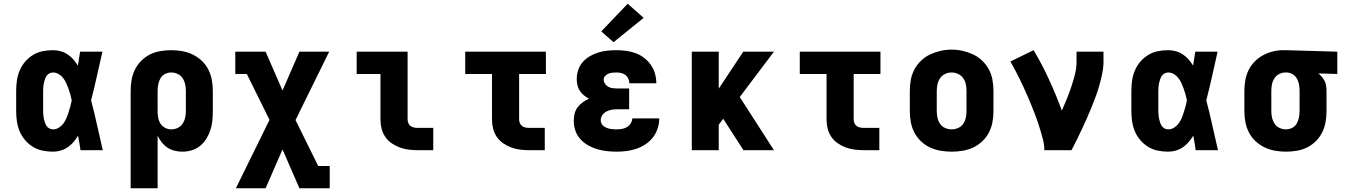

<svg xmlns="http://www.w3.org/2000/svg" viewBox="-20 -808 7240 1033"><path d="M265 8Q237 8 209.5 2.5Q182 -3 158 -17.5Q134 -32 115.5 -53.5Q97 -75 86 -101Q75 -127 71 -154.5Q67 -182 67 -210V-320Q67 -348 71 -375.5Q75 -403 86 -429Q97 -455 115.5 -476.5Q134 -498 158 -512.5Q182 -527 209.5 -532.5Q237 -538 265 -538Q286 -538 306 -532.5Q326 -527 343.5 -515.5Q361 -504 374.5 -488.5Q388 -473 399 -455Q402 -474 405 -492.5Q408 -511 411 -530H531Q516 -465 501.5 -399Q487 -333 470 -268Q488 -201 502.5 -134Q517 -67 533 0H413Q410 -20 407 -39.5Q404 -59 400 -78Q389 -60 375.5 -44Q362 -28 344.5 -16Q327 -4 306.5 2Q286 8 265 8ZM265 -112Q282 -112 296.5 -121Q311 -130 321 -143.5Q331 -157 337.5 -172.5Q344 -188 349 -204Q354 -220 358.5 -236Q363 -252 366 -268Q363 -284 358.5 -299.5Q354 -315 348.5 -330.5Q343 -346 336.5 -360.5Q330 -375 320 -388Q310 -401 295.5 -409.5Q281 -418 265 -418Q255 -418 245.5 -413Q236 -408 230.5 -399.5Q225 -391 221.5 -381Q218 -371 216 -361Q214 -351 213 -340.5Q212 -330 212 -320V-210Q212 -200 213 -189.5Q214 -179 216 -169Q218 -159 221.5 -149Q225 -139 230.5 -130.5Q236 -122 245.5 -117Q255 -112 265 -112Z M683 205V-320Q683 -349 688 -378Q693 -407 706 -433.5Q719 -460 740 -481Q761 -502 787 -515Q813 -528 842.5 -533Q872 -538 901 -538Q930 -538 959.5 -533Q989 -528 1016 -515Q1043 -502 1065 -481.5Q1087 -461 1100.5 -434.5Q1114 -408 1119.5 -379Q1125 -350 1125 -320V-210Q1125 -184 1122.5 -158.5Q1120 -133 1112 -108.5Q1104 -84 1090.5 -62Q1077 -40 1057 -23.5Q1037 -7 1012 0.5Q987 8 962 8Q940 8 919.5 3Q899 -2 881.5 -13.5Q864 -25 850.5 -42Q837 -59 828 -78V205ZM901 -112Q919 -112 935.5 -119.5Q952 -127 962 -142Q972 -157 976 -174.5Q980 -192 980 -210V-320Q980 -338 976 -355.5Q972 -373 962 -388Q952 -403 935.5 -410.5Q919 -418 901 -418Q884 -418 868 -410Q852 -402 843.5 -387Q835 -372 831.5 -354.5Q828 -337 828 -320V-210Q828 -193 831 -175.5Q834 -158 843 -143.5Q852 -129 868 -120.5Q884 -112 901 -112Z M1249 205 1430 -163 1308 -410H1246V-530H1409L1500 -321L1591 -530H1751L1570 -162L1692 85H1754V205H1591L1500 -4L1409 205Z M2227 0Q2203 0 2178.5 -3Q2154 -6 2131 -14.5Q2108 -23 2087.5 -37Q2067 -51 2053 -71.5Q2039 -92 2033 -116Q2027 -140 2027 -165V-410H1899V-530H2173V-165Q2173 -155 2177 -145.5Q2181 -136 2189 -130Q2197 -124 2207 -122Q2217 -120 2227 -120H2311V0Z M2827 0Q2803 0 2778.5 -3Q2754 -6 2731 -14.5Q2708 -23 2687.5 -37Q2667 -51 2653 -71.5Q2639 -92 2633 -116Q2627 -140 2627 -165V-410H2483V-530H2917V-410H2773V-165Q2773 -155 2777 -145.5Q2781 -136 2789 -130Q2797 -124 2807 -122Q2817 -120 2827 -120H2911V0Z M3298 8Q3271 8 3244.5 5Q3218 2 3192.5 -5.5Q3167 -13 3143.5 -26.5Q3120 -40 3102 -60Q3084 -80 3075.5 -105.5Q3067 -131 3067 -158Q3067 -177 3071.5 -196Q3076 -215 3087.5 -230.5Q3099 -246 3115 -257.5Q3131 -269 3149 -277Q3134 -285 3121 -295.5Q3108 -306 3099 -320Q3090 -334 3086.5 -350Q3083 -366 3083 -383Q3083 -408 3091 -432Q3099 -456 3115.5 -474.5Q3132 -493 3153.5 -505.5Q3175 -518 3199 -525.5Q3223 -533 3248 -535.5Q3273 -538 3297 -538Q3323 -538 3349 -534.5Q3375 -531 3399.5 -522Q3424 -513 3445 -497Q3466 -481 3481 -460Q3496 -439 3503.5 -413.5Q3511 -388 3511 -362Q3511 -361 3511 -361Q3511 -361 3511 -360H3366Q3366 -360 3366 -360.5Q3366 -361 3366 -361Q3366 -373 3360.5 -385Q3355 -397 3345 -404.5Q3335 -412 3322.5 -415Q3310 -418 3297 -418Q3286 -418 3275 -417Q3264 -416 3254 -412Q3244 -408 3236 -399.5Q3228 -391 3228 -380Q3228 -368 3235 -357.5Q3242 -347 3253 -341Q3264 -335 3276 -333.5Q3288 -332 3300 -332H3365V-220H3300Q3285 -220 3270.5 -217.5Q3256 -215 3242.5 -208Q3229 -201 3220.5 -188.5Q3212 -176 3212 -161Q3212 -152 3216 -143.5Q3220 -135 3227.5 -129.5Q3235 -124 3243.5 -120.5Q3252 -117 3261 -115Q3270 -113 3279.5 -112.5Q3289 -112 3298 -112Q3312 -112 3326.5 -114.5Q3341 -117 3353.5 -124.5Q3366 -132 3373.5 -144.5Q3381 -157 3382 -171H3527Q3527 -144 3518.5 -117.5Q3510 -91 3493.5 -69.5Q3477 -48 3454 -32.5Q3431 -17 3405 -8Q3379 1 3352 4.5Q3325 8 3298 8ZM3281 -581 3215 -639 3357 -788 3443 -712Z M3702 0V-530H3847V-331L3979 -530H4144L3960 -286L4144 0H3980L3871 -169L3847 -137V0Z M4627 0Q4603 0 4578.5 -3Q4554 -6 4531 -14.5Q4508 -23 4487.5 -37Q4467 -51 4453 -71.5Q4439 -92 4433 -116Q4427 -140 4427 -165V-410H4283V-530H4717V-410H4573V-165Q4573 -155 4577 -145.5Q4581 -136 4589 -130Q4597 -124 4607 -122Q4617 -120 4627 -120H4711V0Z M5100 8Q5070 8 5040.5 3Q5011 -2 4984 -14.5Q4957 -27 4935 -48Q4913 -69 4899.5 -95Q4886 -121 4880.5 -150.5Q4875 -180 4875 -210V-320Q4875 -350 4880.5 -379.5Q4886 -409 4900 -435Q4914 -461 4936 -482Q4958 -503 4985 -515.5Q5012 -528 5041 -534.5Q5070 -541 5100 -541Q5130 -541 5159 -534.5Q5188 -528 5215 -515.5Q5242 -503 5264 -482Q5286 -461 5300 -435Q5314 -409 5319.5 -379.5Q5325 -350 5325 -320V-210Q5325 -180 5319.5 -150.5Q5314 -121 5300.5 -95Q5287 -69 5265 -48Q5243 -27 5216 -14.5Q5189 -2 5159.5 3Q5130 8 5100 8ZM5100 -112Q5118 -112 5135 -119.5Q5152 -127 5162 -141.5Q5172 -156 5176 -174Q5180 -192 5180 -210V-320Q5180 -338 5176 -356Q5172 -374 5161.5 -388.5Q5151 -403 5134 -410.5Q5117 -418 5099 -418Q5081 -418 5064.5 -410Q5048 -402 5038 -387.5Q5028 -373 5024 -355.5Q5020 -338 5020 -320V-210Q5020 -192 5024 -174Q5028 -156 5038 -141.5Q5048 -127 5065 -119.5Q5082 -112 5100 -112Z M5599 0Q5599 -26 5593 -51Q5587 -76 5579.5 -100.5Q5572 -125 5564 -149.5Q5556 -174 5546.5 -198Q5537 -222 5527.5 -245.5Q5518 -269 5507.5 -293Q5497 -317 5486.5 -340Q5476 -363 5464.5 -386Q5453 -409 5441 -432Q5429 -455 5416 -477L5541 -538Q5587 -461 5624.5 -379Q5662 -297 5693 -213Q5707 -244 5720 -276.5Q5733 -309 5744 -341.5Q5755 -374 5763.5 -408Q5772 -442 5772 -477V-530H5917V-477Q5917 -445 5910.5 -413.5Q5904 -382 5895.5 -351.5Q5887 -321 5876 -291Q5865 -261 5853 -231.5Q5841 -202 5828 -172.5Q5815 -143 5801.5 -114.5Q5788 -86 5774 -57Q5760 -28 5745 0Z M6265 8Q6237 8 6209.5 2.5Q6182 -3 6158 -17.5Q6134 -32 6115.5 -53.5Q6097 -75 6086 -101Q6075 -127 6071 -154.5Q6067 -182 6067 -210V-320Q6067 -348 6071 -375.5Q6075 -403 6086 -429Q6097 -455 6115.5 -476.5Q6134 -498 6158 -512.5Q6182 -527 6209.5 -532.5Q6237 -538 6265 -538Q6286 -538 6306 -532.5Q6326 -527 6343.5 -515.5Q6361 -504 6374.5 -488.5Q6388 -473 6399 -455Q6402 -474 6405 -492.5Q6408 -511 6411 -530H6531Q6516 -465 6501.5 -399Q6487 -333 6470 -268Q6488 -201 6502.5 -134Q6517 -67 6533 0H6413Q6410 -20 6407 -39.5Q6404 -59 6400 -78Q6389 -60 6375.5 -44Q6362 -28 6344.5 -16Q6327 -4 6306.5 2Q6286 8 6265 8ZM6265 -112Q6282 -112 6296.5 -121Q6311 -130 6321 -143.5Q6331 -157 6337.5 -172.5Q6344 -188 6349 -204Q6354 -220 6358.5 -236Q6363 -252 6366 -268Q6363 -284 6358.5 -299.5Q6354 -315 6348.5 -330.5Q6343 -346 6336.5 -360.5Q6330 -375 6320 -388Q6310 -401 6295.5 -409.5Q6281 -418 6265 -418Q6255 -418 6245.5 -413Q6236 -408 6230.5 -399.5Q6225 -391 6221.5 -381Q6218 -371 6216 -361Q6214 -351 6213 -340.5Q6212 -330 6212 -320V-210Q6212 -200 6213 -189.5Q6214 -179 6216 -169Q6218 -159 6221.5 -149Q6225 -139 6230.5 -130.5Q6236 -122 6245.5 -117Q6255 -112 6265 -112Z M6899 8Q6870 8 6840.5 3Q6811 -2 6784 -15Q6757 -28 6735 -48.5Q6713 -69 6699.5 -95.5Q6686 -122 6680.5 -151Q6675 -180 6675 -210V-320Q6675 -348 6680 -376.5Q6685 -405 6697.5 -430.5Q6710 -456 6730 -476.5Q6750 -497 6775 -510.5Q6800 -524 6827.5 -531Q6855 -538 6884 -538Q6888 -538 6892 -538Q6896 -538 6900 -538L7175 -530V-410L7073 -413Q7083 -405 7092 -394.5Q7101 -384 7107 -372Q7113 -360 7115 -346.5Q7117 -333 7117 -320V-210Q7117 -181 7112 -152Q7107 -123 7094 -96.5Q7081 -70 7060 -49Q7039 -28 7013 -15Q6987 -2 6957.5 3Q6928 8 6899 8ZM6899 -112Q6916 -112 6932 -120Q6948 -128 6956.5 -143Q6965 -158 6968.5 -175.5Q6972 -193 6972 -210V-320Q6972 -337 6969 -353.5Q6966 -370 6958 -384.5Q6950 -399 6935.5 -408Q6921 -417 6905 -418H6900Q6899 -418 6897.5 -418Q6896 -418 6895 -418Q6878 -418 6862 -409.5Q6846 -401 6836.5 -386.5Q6827 -372 6823.5 -354.5Q6820 -337 6820 -320V-210Q6820 -192 6824 -174.5Q6828 -157 6838 -142Q6848 -127 6864.5 -119.5Q6881 -112 6899 -112Z"/></svg>

Font: Iosevka Slab Heavy Extended
Style: Regular
Weight: 900
Width: 7
Monospace: yes
Designer: Belleve Invis
Foundry: Belleve Invis
Version: Version 11.1.0; ttfautohint (v1.8.3)